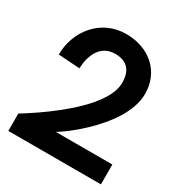

<svg xmlns="http://www.w3.org/2000/svg" viewBox="-165 -819 887 939"><g transform="rotate(30 279.0 -349.5)"><path d="M15 0H538V-112H219C252 -132 299 -167 346 -212C426 -288 504 -390 504 -491C504 -616 409 -699 279 -699C132 -699 42 -575 42 -447L163 -439C166 -514 197 -588 280 -588C351 -588 380 -547 380 -482C380 -420 332 -352 270 -291C164 -186 19 -101 15 -98Z"/></g></svg>

Font: FREAK Grotesk
Style: Bold
Weight: 700
Designer: La Scuola Open Source
Foundry: La Scuola Open Source
Version: Version 1.000;PS 1.0;hotconv 1.0.72;makeotf.lib2.5.5900